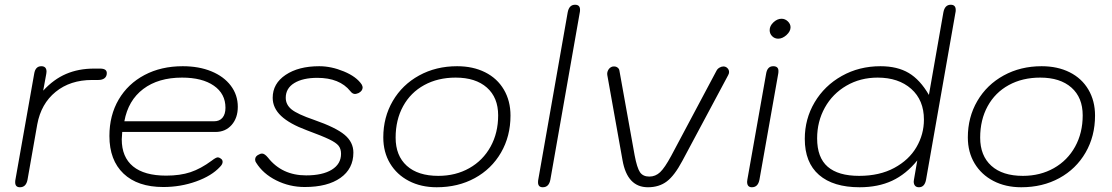

<svg xmlns="http://www.w3.org/2000/svg" viewBox="-20 -779 4685 809"><path d="M44 -11Q44 -18 45 -22L124 -468Q129 -500 154 -500Q176 -500 176 -477L175 -468L162 -397Q206 -445 258.5 -467.5Q311 -490 376 -490H402Q430 -490 430 -471Q430 -457 420.5 -449.5Q411 -442 394 -442H368Q276 -442 214.5 -392Q153 -342 137 -255L96 -22Q90 10 64 10Q44 10 44 -11Z M441 -206Q441 -293 480 -359.5Q519 -426 589 -463Q659 -500 750 -500Q818 -500 870.5 -478.5Q923 -457 952.5 -418Q982 -379 982 -329Q982 -282 956 -252.5Q930 -223 888 -223H495Q493 -201 493 -192Q493 -117 540.5 -78Q588 -39 680 -39Q739 -39 782.5 -53.5Q826 -68 872 -102Q890 -116 898 -116Q903 -116 910 -111Q918 -106 918 -97Q918 -87 907 -76Q872 -38 806.5 -14.5Q741 9 668 9Q560 9 500.5 -47.5Q441 -104 441 -206ZM882 -268Q905 -268 917.5 -283Q930 -298 930 -325Q930 -384 881 -418Q832 -452 747 -452Q647 -452 583.5 -404Q520 -356 504 -268Z M1059 -94Q1055 -99 1055 -107Q1055 -121 1071 -128Q1078 -132 1084 -132Q1095 -132 1109 -115Q1168 -40 1270 -40Q1339 -40 1378 -64Q1417 -88 1417 -131Q1417 -152 1406.5 -165Q1396 -178 1367 -192Q1338 -206 1273 -230Q1200 -257 1164.5 -290.5Q1129 -324 1129 -367Q1129 -427 1183.5 -463.5Q1238 -500 1325 -500Q1376 -500 1429 -478Q1482 -456 1504 -423Q1508 -415 1508 -411Q1508 -396 1491 -387Q1481 -383 1476 -383Q1465 -383 1456 -395Q1411 -451 1317 -451Q1256 -451 1220 -429Q1184 -407 1184 -367Q1184 -338 1208.5 -318Q1233 -298 1303 -274Q1395 -242 1432 -211Q1469 -180 1469 -136Q1469 -68 1414.5 -29.5Q1360 9 1264 9Q1200 9 1144 -19Q1088 -47 1059 -94Z M1595 -200Q1595 -285 1635 -353.5Q1675 -422 1746 -461Q1817 -500 1906 -500Q1973 -500 2024 -474.5Q2075 -449 2103 -401.5Q2131 -354 2131 -292Q2131 -205 2091 -136Q2051 -67 1980.5 -28.5Q1910 10 1820 10Q1754 10 1703 -16.5Q1652 -43 1623.5 -90.5Q1595 -138 1595 -200ZM2079 -293Q2079 -368 2031.5 -410Q1984 -452 1900 -452Q1825 -452 1767.5 -420.5Q1710 -389 1678.5 -331.5Q1647 -274 1647 -199Q1647 -123 1694 -80.5Q1741 -38 1827 -38Q1900 -38 1957.5 -70.5Q2015 -103 2047 -161Q2079 -219 2079 -293Z M2247 -11Q2247 -18 2248 -22L2372 -727Q2378 -759 2403 -759Q2424 -759 2424 -738Q2424 -731 2423 -727L2299 -22Q2293 10 2267 10Q2247 10 2247 -11Z M2603 -104 2539 -462Q2537 -473 2542.5 -483.5Q2548 -494 2559 -498Q2562 -499 2568 -499Q2576 -499 2582.5 -494Q2589 -489 2590 -481L2654 -125Q2664 -72 2676.5 -53.5Q2689 -35 2716 -35Q2742 -35 2761.5 -53.5Q2781 -72 2808 -122L2999 -481Q3003 -489 3011.5 -494Q3020 -499 3028 -499Q3038 -499 3045 -492Q3052 -485 3052 -475Q3052 -469 3048 -462L2855 -101Q2822 -39 2789.5 -14.5Q2757 10 2710 10Q2623 10 2603 -104Z M3223 -652Q3223 -670 3239 -685Q3255 -700 3273 -700Q3288 -700 3299.5 -689Q3311 -678 3311 -664Q3311 -647 3294 -631.5Q3277 -616 3259 -616Q3244 -616 3233.5 -626.5Q3223 -637 3223 -652ZM3128 -13 3129 -22 3208 -468Q3213 -500 3238 -500Q3260 -500 3260 -480Q3260 -472 3259 -468L3180 -22Q3174 10 3148 10Q3128 10 3128 -13Z M3371 -194Q3371 -278 3412.5 -348Q3454 -418 3527 -459Q3600 -500 3690 -500Q3761 -500 3809 -471.5Q3857 -443 3894 -379L3955 -727Q3961 -759 3986 -759Q4007 -759 4007 -737Q4007 -730 4006 -727L3882 -22Q3876 10 3852 10Q3841 10 3835.5 3.5Q3830 -3 3830 -14L3831 -22L3845 -103Q3798 -45 3739 -17.5Q3680 10 3602 10Q3491 10 3431 -42Q3371 -94 3371 -194ZM3873 -275Q3873 -357 3819.5 -404.5Q3766 -452 3678 -452Q3605 -452 3546.5 -418Q3488 -384 3455.5 -325.5Q3423 -267 3423 -196Q3423 -115 3467.5 -76.5Q3512 -38 3600 -38Q3686 -38 3748 -71.5Q3810 -105 3841.5 -159Q3873 -213 3873 -275Z M4058 -200Q4058 -285 4098 -353.5Q4138 -422 4209 -461Q4280 -500 4369 -500Q4436 -500 4487 -474.5Q4538 -449 4566 -401.5Q4594 -354 4594 -292Q4594 -205 4554 -136Q4514 -67 4443.5 -28.5Q4373 10 4283 10Q4217 10 4166 -16.5Q4115 -43 4086.5 -90.5Q4058 -138 4058 -200ZM4542 -293Q4542 -368 4494.5 -410Q4447 -452 4363 -452Q4288 -452 4230.5 -420.5Q4173 -389 4141.5 -331.5Q4110 -274 4110 -199Q4110 -123 4157 -80.5Q4204 -38 4290 -38Q4363 -38 4420.5 -70.5Q4478 -103 4510 -161Q4542 -219 4542 -293Z"/></svg>

Font: Kodchasan ExtraLight
Style: Italic
Weight: 275
Italic angle: -10°
Version: Version 1.000; ttfautohint (v1.6)